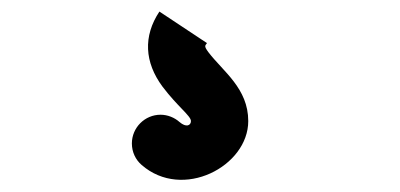

<svg xmlns="http://www.w3.org/2000/svg" viewBox="-20 -89 682 327"><path d="M221.2 191.9C291 252.9 402.8 194.3 402.8 117.2C402.8 61.5 359.9 32.7 335 0C326.7 -11.2 329.6 -11.2 332.5 -15.6L251.5 -69.3C223.6 -27.3 226.1 17.1 256.8 58.6C282.7 92.8 305.2 108.4 305.2 117.2C305.2 124.5 297.4 128.9 285.6 118.7C277.3 111.3 265.6 106.4 253.4 106.4C226.6 106.4 204.6 128.4 204.6 155.3C204.6 169.9 210.9 183.1 221.2 191.9Z"/></svg>

Font: Velvelyne Book
Style: Bold
Weight: 700
Designer: Manon Van der Borght et Mariel Nils
Foundry: Velvetyne
Version: Version 1.070;Glyphs 3.3.1 (3343)